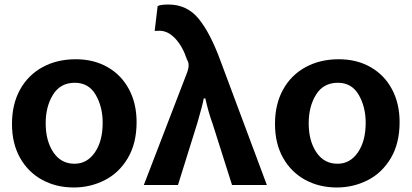

<svg xmlns="http://www.w3.org/2000/svg" viewBox="-20 -772 1820 849"><path d="M306 57Q229 57 167 23.5Q105 -10 69 -73.5Q33 -137 33 -224Q33 -311 68.5 -375.5Q104 -440 168 -475Q232 -510 315 -510Q395 -510 456 -475Q517 -440 550.5 -377Q584 -314 584 -232Q584 -138 545 -72.5Q506 -7 442.5 25Q379 57 307 57ZM310 -48Q365 -48 399.5 -98Q434 -148 434 -229Q434 -300 403 -353Q372 -406 311 -406Q247 -406 214.5 -353.5Q182 -301 182 -227Q182 -149 216 -98.5Q250 -48 309 -48Z M921 -222Q901 -277 888 -337H881Q875 -304 852 -226L767 46H616L808 -453Q814 -469 814 -483Q814 -498 807 -508Q788 -566 755.5 -601Q723 -636 685 -636Q670 -636 664 -635L677 -745Q690 -752 725 -752Q807 -752 858.5 -689Q910 -626 955 -503L1160 46H1006Z M1469 57Q1392 57 1330 23.5Q1268 -10 1232 -73.5Q1196 -137 1196 -224Q1196 -311 1231.5 -375.5Q1267 -440 1331 -475Q1395 -510 1478 -510Q1558 -510 1619 -475Q1680 -440 1713.5 -377Q1747 -314 1747 -232Q1747 -138 1708 -72.5Q1669 -7 1605.5 25Q1542 57 1470 57ZM1473 -48Q1528 -48 1562.5 -98Q1597 -148 1597 -229Q1597 -300 1566 -353Q1535 -406 1474 -406Q1410 -406 1377.5 -353.5Q1345 -301 1345 -227Q1345 -149 1379 -98.5Q1413 -48 1472 -48Z"/></svg>

Font: LINE Seed Sans KR Bold
Style: Regular
Weight: 700
Designer: LINE BX Design & Sandoll Inc & Dalton Maag Ltd
Foundry: Sandoll Inc.
Version: Version 1.000